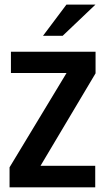

<svg xmlns="http://www.w3.org/2000/svg" viewBox="-20 -804 454 824"><path d="M390.1 -489.3 153.8 -92.3H388.7V0H21V-85.9L265.6 -490.7H26.9V-582H390.1ZM265.1 -784.2H389.6L249 -650.4H164.6Z"/></svg>

Font: Decalotype Medium
Style: Regular
Weight: 500
Designer: Alfredo Marco Pradil
Foundry: Alfredo Marco Pradil
Version: Version 1.0